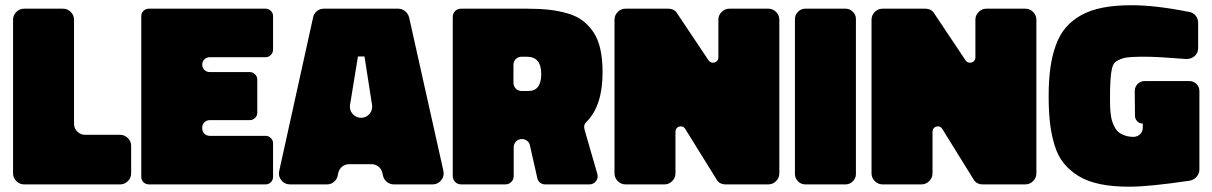

<svg xmlns="http://www.w3.org/2000/svg" viewBox="-20 -703 4620 732"><path d="M438 0H71.8Q54.7 0 42.2 -12.5Q29.8 -24.9 29.8 -42V-627.9Q29.8 -645 42.2 -657.5Q54.7 -669.9 71.8 -669.9H220.2Q237.3 -669.9 249.8 -657.5Q262.2 -645 262.2 -627.9V-231Q262.2 -213.9 274.7 -201.4Q287.1 -189 304.2 -189H438Q455.1 -189 467.5 -176.5Q480 -164.1 480 -147V-42Q480 -24.9 467.5 -12.5Q455.1 0 438 0Z M518.6 -28.8V-642.1Q518.6 -653.3 527.1 -661.6Q535.6 -669.9 547.9 -669.9H992.7Q1003.9 -669.9 1012.5 -661.6Q1021 -653.3 1021 -642.1V-514.2Q1021 -502 1012.5 -493.4Q1003.9 -484.9 992.7 -484.9H779.8Q767.6 -484.9 759.3 -476.6Q751 -468.3 751 -457Q751 -444.8 759.3 -436.5Q767.6 -428.2 779.8 -428.2H932.6Q943.8 -428.2 952.4 -419.7Q960.9 -411.1 960.9 -399.9V-273.9Q960.9 -261.7 952.4 -253.4Q943.8 -245.1 932.6 -245.1H779.8Q768.1 -245.1 759.5 -236.8Q751 -228.5 751 -216.8V-213.9Q751 -201.7 759.3 -193.4Q767.6 -185.1 779.8 -185.1H992.7Q1003.9 -185.1 1012.5 -176.8Q1021 -168.5 1021 -157.2V-28.8Q1021 -16.6 1012.7 -8.3Q1004.4 0 992.7 0H547.9Q535.6 0 527.1 -8.3Q518.6 -16.6 518.6 -28.8Z M1044.4 -50.8 1173.8 -637.2Q1176.8 -651.4 1188 -660.6Q1199.2 -669.9 1214.4 -669.9H1497.6Q1512.7 -669.9 1524.2 -660.6Q1535.6 -651.4 1539.6 -637.2L1670.4 -51.8Q1674.8 -31.7 1662.1 -15.9Q1649.4 0 1629.4 0H1481.4Q1467.3 0 1455.6 -9Q1443.8 -18.1 1440.4 -32.2L1437.5 -44.9Q1434.1 -59.1 1422.4 -68.1Q1410.6 -77.1 1396.5 -77.1H1311.5Q1295.9 -77.1 1284.2 -67.6Q1272.5 -58.1 1269.5 -43L1267.6 -34.2Q1264.6 -19 1253.2 -9.5Q1241.7 0 1226.6 0H1085.4Q1065.4 0 1052.7 -15.6Q1040 -31.2 1044.4 -50.8ZM1369.6 -487.8H1344.7L1314.5 -303.2Q1311.5 -283.7 1324.2 -268.8Q1336.9 -253.9 1356.4 -253.9Q1376 -253.9 1388.7 -268.8Q1401.4 -283.7 1398.4 -303.2Z M1970.2 -172.9Q1956.5 -172.9 1947.5 -163.8Q1938.5 -154.8 1938.5 -141.1V-32.2Q1938.5 -18.6 1929.2 -9.3Q1919.9 0 1906.2 0H1738.3Q1724.6 0 1715.3 -9.3Q1706.1 -18.6 1706.1 -32.2V-638.2Q1706.1 -651.9 1715.3 -660.9Q1724.6 -669.9 1738.3 -669.9H1988.3Q2036.6 -669.9 2073.7 -665.8Q2110.8 -661.6 2144.8 -651.6Q2178.7 -641.6 2202.1 -623.8Q2225.6 -606 2243.2 -579.3Q2260.7 -552.7 2269 -514.6Q2277.3 -476.6 2277.3 -426.8Q2277.3 -299.8 2216.3 -238.8Q2203.6 -227.5 2208.5 -209L2257.3 -40Q2261.7 -24.9 2252.2 -12.5Q2242.7 0 2227.1 0H2058.1Q2047.4 0 2038.8 -6.8Q2030.3 -13.7 2028.3 -24.9L2000.5 -147.9Q1998.5 -159.2 1989.7 -166Q1981 -172.9 1970.2 -172.9ZM1969.2 -356H1994.1Q2043.5 -356 2043.5 -420.9Q2043.5 -486.8 1988.3 -486.8H1969.2Q1955.6 -486.8 1946.5 -477.8Q1937.5 -468.8 1937.5 -455.1V-388.2Q1937.5 -374.5 1946.5 -365.2Q1955.6 -356 1969.2 -356Z M2322.8 -42V-627.9Q2322.8 -645 2335.2 -657.5Q2347.7 -669.9 2364.7 -669.9H2526.9Q2551.8 -669.9 2563 -649.9L2681.2 -473.1Q2687.5 -463.9 2697.8 -463.9Q2706.5 -463.9 2712.6 -469.5Q2718.8 -475.1 2718.8 -483.9V-627.9Q2718.8 -645 2731.2 -657.5Q2743.7 -669.9 2760.7 -669.9H2909.2Q2926.3 -669.9 2938.7 -657.5Q2951.2 -645 2951.2 -627.9V-42Q2951.2 -24.9 2938.7 -12.5Q2926.3 0 2909.2 0H2747.1Q2720.7 0 2710 -22L2592.8 -210.9Q2586.9 -221.2 2576.2 -221.2Q2567.4 -221.2 2561.3 -215.6Q2555.2 -210 2555.2 -200.2V-42Q2555.2 -24.9 2542.7 -12.5Q2530.3 0 2513.2 0H2364.7Q2347.7 0 2335.2 -12.5Q2322.8 -24.9 2322.8 -42Z M3010.7 -40V-630.9Q3010.7 -646.5 3022.5 -658.2Q3034.2 -669.9 3049.8 -669.9H3204.1Q3219.7 -669.9 3231.4 -658.2Q3243.2 -646.5 3243.2 -630.9V-40Q3243.2 -23.4 3231.4 -11.7Q3219.7 0 3204.1 0H3049.8Q3034.2 0 3022.5 -11.7Q3010.7 -23.4 3010.7 -40Z M3302.7 -42V-627.9Q3302.7 -645 3315.2 -657.5Q3327.6 -669.9 3344.7 -669.9H3506.8Q3531.7 -669.9 3543 -649.9L3661.1 -473.1Q3667.5 -463.9 3677.7 -463.9Q3686.5 -463.9 3692.6 -469.5Q3698.7 -475.1 3698.7 -483.9V-627.9Q3698.7 -645 3711.2 -657.5Q3723.6 -669.9 3740.7 -669.9H3889.2Q3906.2 -669.9 3918.7 -657.5Q3931.2 -645 3931.2 -627.9V-42Q3931.2 -24.9 3918.7 -12.5Q3906.2 0 3889.2 0H3727.1Q3700.7 0 3689.9 -22L3572.8 -210.9Q3566.9 -221.2 3556.2 -221.2Q3547.4 -221.2 3541.3 -215.6Q3535.2 -210 3535.2 -200.2V-42Q3535.2 -24.9 3522.7 -12.5Q3510.3 0 3493.2 0H3344.7Q3327.6 0 3315.2 -12.5Q3302.7 -24.9 3302.7 -42Z M4552.7 -355V-57.1Q4552.7 -41.5 4542.2 -29.3Q4531.7 -17.1 4516.1 -14.2Q4361.3 8.8 4285.2 8.8Q4221.7 8.8 4173.6 -1.2Q4125.5 -11.2 4091.8 -32Q4058.1 -52.7 4035.6 -80.6Q4013.2 -108.4 4000.7 -148.9Q3988.3 -189.5 3983.2 -233.6Q3978 -277.8 3978 -335.9Q3978 -396.5 3984.4 -443.1Q3990.7 -489.7 4005.1 -529.8Q4019.5 -569.8 4043.2 -597.7Q4066.9 -625.5 4101.8 -645Q4136.7 -664.6 4184.1 -673.8Q4231.4 -683.1 4293 -683.1Q4385.3 -683.1 4509.8 -658.2L4516.1 -657.2Q4530.3 -653.8 4539.1 -642.3Q4547.9 -630.9 4547.9 -616.2V-520Q4547.9 -501 4534.9 -489.5Q4522 -478 4502.9 -478Q4393.1 -486.8 4343.8 -486.8Q4285.6 -486.8 4265.1 -481.9Q4243.2 -475.1 4232.9 -467Q4222.7 -459 4218.8 -439Q4211.9 -409.7 4211.9 -330.1Q4211.9 -311 4212.2 -299.6Q4212.4 -288.1 4214.4 -270.5Q4216.3 -252.9 4219.7 -241.9Q4223.1 -231 4229.7 -218.3Q4236.3 -205.6 4245.8 -198.2Q4255.4 -190.9 4269.8 -186Q4284.2 -181.2 4302.7 -181.2Q4317.4 -182.1 4327.1 -191.9Q4336.9 -201.7 4336.9 -215.8V-231.9Q4324.2 -231.9 4315.7 -240.7Q4307.1 -249.5 4307.1 -262.2L4306.2 -355Q4306.2 -371.6 4317.1 -382.8Q4328.1 -394 4344.7 -394H4514.2Q4530.8 -394 4541.7 -382.8Q4552.7 -371.6 4552.7 -355Z"/></svg>

Font: Don José
Style: Regular
Weight: 900
Designer: Cristian Tournier
Version: Version 1.000